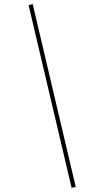

<svg xmlns="http://www.w3.org/2000/svg" viewBox="-20 -818 508 933"><path d="M139 -798 348 90 328 95 119 -793Z"/></svg>

Font: Fira Sans Condensed Thin
Style: Regular
Weight: 250
Width: 3
Designer: Carrois Corporate & Edenspiekermann AG
Foundry: Carrois Corporate GbR & Edenspiekermann AG
Version: Version 4.203